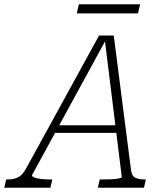

<svg xmlns="http://www.w3.org/2000/svg" viewBox="-70 -883 771 903"><path d="M189 -294H488L490 -258H171ZM422 -703 433 -705 81 -60Q79 -54 90 -49Q101 -44 120.5 -41.5Q140 -39 163 -39H176L167 0H-50L-41 -39H-35Q-6 -39 15 -49Q36 -59 54 -93L396 -716H465L546 -85Q549 -56 566 -47.5Q583 -39 611 -39H616L607 0H390L399 -39H413Q436 -39 456.5 -40Q477 -41 489.5 -44Q502 -47 503 -49ZM301 -863H589L579 -820H291Z"/></svg>

Font: Roboto Serif 20pt Thin
Style: Italic
Weight: 250
Italic angle: -10°
Version: Version 1.007